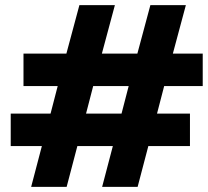

<svg xmlns="http://www.w3.org/2000/svg" viewBox="-20 -720 814 752"><path d="M102 12 144 -148H22V-275H178L206 -383H72V-510H240L291 -700H430L379 -510H518L569 -700H708L657 -510H774V-383H623L595 -275H724V-148H561L519 12H380L422 -148H283L241 12ZM317 -275H456L484 -383H345Z"/></svg>

Font: Archivo Expanded Black
Style: Italic
Weight: 900
Width: 7
Italic angle: -10°
Designer: Hector Gatti
Foundry: Omnibus-Type
Version: Version 2.001